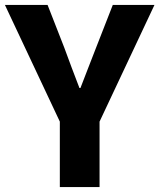

<svg xmlns="http://www.w3.org/2000/svg" viewBox="-28 -763 650 783"><path d="M216 0V-267L-8 -743H166L234 -569Q249 -528 264 -488Q279 -448 296 -404H300Q317 -448 332.5 -488Q348 -528 364 -569L432 -743H602L378 -267V0Z"/></svg>

Font: Noto Sans TC ExtraBold
Style: Regular
Weight: 800
Designer: Ryoko NISHIZUKA  (kana, bopomofo & ideographs); Paul D. Hunt (Latin, Greek & Cyrillic); Sandoll Communications , Soo-you
Foundry: Adobe
Version: Version 2.004-H2;hotconv 1.0.118;makeotfexe 2.5.65603